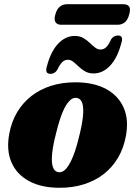

<svg xmlns="http://www.w3.org/2000/svg" viewBox="-20 -876 641 911"><path d="M337.5 -485.5Q424.5 -485.5 483.2 -453.8Q542 -422 567 -364.5Q592 -307 577 -229Q566.5 -172 539.5 -126.8Q512.5 -81.5 472 -50Q431.5 -18.5 378.8 -1.8Q326 15 263 15Q176.5 15 117.8 -16.8Q59 -48.5 34.2 -106.2Q9.5 -164 24 -241.5Q34.5 -298.5 61.5 -343.8Q88.5 -389 129 -420.5Q169.5 -452 222.2 -468.8Q275 -485.5 337.5 -485.5ZM254.5 -59.5Q265.5 -57 276 -61.8Q286.5 -66.5 296.5 -78.8Q306.5 -91 316.5 -111Q326.5 -131 336 -159.5Q345.5 -188 354.5 -225Q369.5 -283 373.5 -323Q377.5 -363 371 -385Q364.5 -407 346.5 -411Q335.5 -413.5 325 -408.8Q314.5 -404 304.2 -391.8Q294 -379.5 284.2 -359.8Q274.5 -340 265 -311.2Q255.5 -282.5 246.5 -245.5Q231.5 -188 227.5 -147.8Q223.5 -107.5 230.2 -85.5Q237 -63.5 254.5 -59.5ZM424 -527.5Q401 -527.5 384 -537.2Q367 -547 353.5 -560Q340 -573 327.8 -582.8Q315.5 -592.5 302 -592.5Q286.5 -592.5 274.8 -580.8Q263 -569 251.5 -544Q239 -525.5 219.5 -525.5Q191.5 -525.5 202.5 -561.5Q221 -632 256 -668.8Q291 -705.5 334.5 -705.5Q358 -705.5 375 -695.8Q392 -686 405.2 -673.2Q418.5 -660.5 430.8 -650.8Q443 -641 456.5 -641Q473 -641 484.8 -653Q496.5 -665 507.5 -690Q519.5 -707.5 540 -707.5Q567 -707.5 556 -672.5Q537.5 -601.5 502.5 -564.5Q467.5 -527.5 424 -527.5ZM242.5 -807Q249.5 -833 264 -844.5Q278.5 -856 298.5 -856H565Q585 -856 592.8 -844.8Q600.5 -833.5 593 -807.5Q586.5 -782 572.2 -770.2Q558 -758.5 538 -758.5H271Q251.5 -758.5 243.5 -770.5Q235.5 -782.5 242.5 -807Z"/></svg>

Font: Fraunces Black
Style: Italic
Weight: 900
Italic angle: -16°
Version: Version 1.000;[b76b70a41]